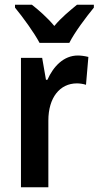

<svg xmlns="http://www.w3.org/2000/svg" viewBox="-20 -786 414 806"><path d="M146 -606H271C293 -650 342 -715 374 -754V-766H303C272 -740 240 -715 208 -677C178 -713 141 -745 114 -766H43V-754C76 -714 124 -648 146 -606ZM307 -553C247 -553 204 -507 179 -451H173L157 -543H68V0H183V-280C183 -376 231 -436 303 -436C313 -436 330 -434 341 -430L351 -547C335 -551 319 -553 307 -553Z"/></svg>

Font: Noto Sans Gujarati UI Condensed SemiBold
Style: Regular
Weight: 600
Width: 3
Designer: Jelle Bosma - Monotype Design Team, Universal Thirst
Foundry: Monotype Imaging Inc.
Version: Version 2.106